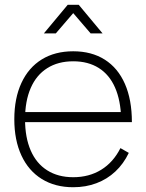

<svg xmlns="http://www.w3.org/2000/svg" viewBox="-20 -770 613 805"><path d="M164 -630 264 -750H310L410 -630H360L287 -715L214 -630ZM287 15Q211 15 155.2 -19.5Q99.5 -54 69.8 -118.2Q40 -182.5 40 -270Q40 -358 69.8 -422.2Q99.5 -486.5 155 -520.8Q210.5 -555 287 -555Q364 -555 419.2 -520Q474.5 -485 503.8 -418.2Q533 -351.5 533 -258H488V-272Q486 -349.5 462.2 -403.2Q438.5 -457 394 -485Q349.5 -513 287 -513Q223.5 -513 178 -484.2Q132.5 -455.5 108.8 -401Q85 -346.5 85 -270Q85 -193.5 108.8 -139Q132.5 -84.5 178 -55.8Q223.5 -27 287 -27Q353.5 -27 404.2 -58.2Q455 -89.5 485 -149L520 -129Q498 -83 463.5 -50.8Q429 -18.5 384.2 -1.8Q339.5 15 287 15ZM67 -258V-300H507V-258Z"/></svg>

Font: Manrope
Style: Regular
Weight: 400
Designer: Mikhail Sharanda
Foundry: Mikhail Sharanda
Version: Version 4.503